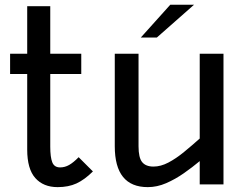

<svg xmlns="http://www.w3.org/2000/svg" viewBox="-20 -776 1022 808"><path d="M222.5 11.5Q162.5 11.5 128.5 -26.8Q94.5 -65 94.5 -146.5V-464.5H22.5V-550H94.5V-750H191.5V-550H322V-464.5H191.5V-159Q191.5 -114.5 200 -93Q208.5 -71.5 233 -71.5Q253 -71.5 271 -81.8Q289 -92 311 -114.5L371 -54.5Q335.5 -19.5 301.8 -4Q268 11.5 222.5 11.5Z M602 11.5Q463 11.5 463 -160.5V-550H563V-160.5Q563 -112.5 578.2 -93.8Q593.5 -75 626 -75Q656.5 -75 688.8 -92Q721 -109 754.2 -136.2Q787.5 -163.5 820.5 -193V-550H920.5V0H820.5V-98Q790 -72.5 754 -47.2Q718 -22 679.5 -5.2Q641 11.5 602 11.5ZM572.5 -618 696.5 -756H796.5L640 -618Z"/></svg>

Font: Junction Medium
Style: Regular
Weight: 500
Designer: Caroline Hadilaksono
Foundry: Caroline Hadilaksono, Tyler Finck, The League of Moveable Type
Version: Version 2.000; ttfautohint (v1.8.3)